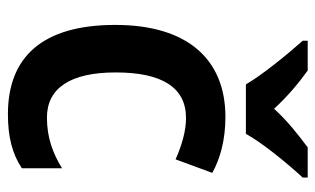

<svg xmlns="http://www.w3.org/2000/svg" viewBox="-180 -626 816 497"><g transform="rotate(90 228.5 -378.0)"><path d="M199 -606H327C351 -650 406 -716 440 -753V-766H362C330 -742 295 -715 262 -679C230 -714 194 -744 163 -766H86V-753C120 -715 174 -649 199 -606ZM276 10C335 10 378 -1 416 -26V-130C377 -106 336 -91 285 -91C209 -91 168 -151 168 -269C168 -389 207 -451 286 -451C320 -451 357 -440 393 -424L428 -519C392 -539 344 -553 283 -553C136 -553 45 -457 45 -268C45 -78 129 10 276 10Z"/></g></svg>

Font: Noto Sans Thai SemCond SemBd
Style: Regular
Weight: 600
Width: 4
Designer: Monotype Design Team
Foundry: Monotype Imaging Inc.
Version: Version 2.002